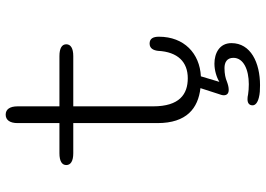

<svg xmlns="http://www.w3.org/2000/svg" viewBox="-147 -553 913 659"><g transform="rotate(-90 309.5 -223.5)"><path d="M346.5 212.5C424 212.5 491 180.5 491 114.5C491 73 456 56 420.5 56C397 56 373.5 63.5 358 73L377 9.5C455.5 5.5 513 -48 513 -134.5C513 -154.5 506.5 -166.5 489.5 -166.5C473 -166.5 466.5 -154 464.5 -138C461 -69.5 426 -35.5 370.5 -35.5C315.5 -35.5 274 -64 274 -154.5V-428.5H446.5C473.5 -428.5 487 -437.5 487 -452.5C487 -467.5 473.5 -476 446.5 -476H274V-619.5C274 -646 264 -660.5 245.5 -660.5C227 -660.5 216.5 -646 216.5 -619.5V-476H113C86 -476 72.5 -467.5 72.5 -452.5C72.5 -437.5 86 -428.5 113 -428.5H216.5V-139.5C216.5 -39 267.5 0 336.5 8L316.5 70C314 76 312 83.5 312 88C312 99.5 319 105 330.5 105C340 105 349 102.5 358.5 99C370.5 94 385 90.5 405.5 90.5C425 90.5 440.5 99 440.5 121C440.5 156 399.5 174 350 174C338 174 323 173 315 171.5C309 170 303.5 169.5 298.5 169.5C285.5 169.5 277.5 175 277.5 187C277.5 196 286 204 304 208.5C317 212 331.5 212.5 346.5 212.5Z"/></g></svg>

Font: RTM Light Light
Style: Regular
Weight: 300
Designer: after Tyler Finck
Foundry: An Endless Supply
Version: Version 1.000;Glyphs 3.2.1 (3258)